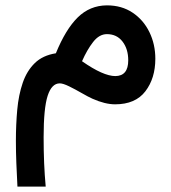

<svg xmlns="http://www.w3.org/2000/svg" viewBox="-20 -380 641 720"><path d="M45.4 319.8Q43 275.4 41.3 231.9Q39.6 188.5 39.6 147.9Q39.6 86.9 44.7 31.2Q49.8 -24.4 65.2 -69.3Q80.6 -114.3 110.4 -143.3Q140.1 -172.4 189.5 -180.2Q226.1 -270 271.5 -314.7Q316.9 -359.4 380.9 -359.9Q436.5 -359.9 477.3 -332.5Q518.1 -305.2 540.3 -259.5Q562.5 -213.9 562.5 -159.7Q562.5 -86.4 525.1 -37.6Q487.8 11.2 411.6 11.2Q374 11.2 326.7 -9.8Q310.5 -17.1 286.4 -31Q262.2 -44.9 239.3 -56.2Q216.3 -67.4 204.1 -67.4Q173.8 -67.4 158.7 -20.8Q143.6 25.9 143.6 134.3Q143.6 185.5 145.5 231.7Q147.5 277.8 151.4 319.8ZM287.6 -150.4Q367.2 -94.7 412.6 -94.7Q460.9 -95.2 460.9 -153.8Q460.9 -196.3 439.5 -224.1Q418 -252 380.9 -252Q352.1 -252 329.1 -222.4Q306.2 -192.9 287.6 -150.4Z"/></svg>

Font: Vazir Medium WOL-UI
Style: Medium-WOL-UI
Weight: 500
Designer: Saber Rastikerdar
Foundry: Saber Rastikerdar
Version: Version 30.1.0